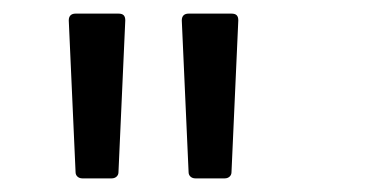

<svg xmlns="http://www.w3.org/2000/svg" viewBox="-20 -771 539 282"><path d="M144 -509C150 -509 154 -513 154 -518L164 -741C164 -748 161 -751 154 -751H91C85 -751 81 -748 81 -741L91 -518C91 -513 95 -509 101 -509ZM310 -509C316 -509 320 -513 320 -518L330 -741C330 -748 327 -751 320 -751H257C251 -751 247 -748 247 -741L257 -518C257 -513 261 -509 267 -509Z"/></svg>

Font: LINE Seed JP_OTF Regular
Style: Regular
Weight: 400
Designer: LY Corporation & Fontrix & Fontworks
Version: Version 1.002